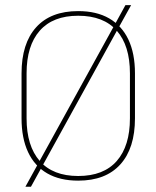

<svg xmlns="http://www.w3.org/2000/svg" viewBox="-20 -691 606 744"><path d="M283 9Q212 9 163 -19.2Q114 -47.5 88.8 -101.5Q63.5 -155.5 63.5 -232.5V-406.5Q63.5 -522.5 120 -585.2Q176.5 -648 283 -648Q354 -648 403 -619.8Q452 -591.5 477.5 -537.8Q503 -484 503 -406.5V-232.5Q503 -116.5 446.2 -53.8Q389.5 9 283 9ZM78.5 32.5 127 -55.5 130.5 -62 421.5 -590 426.5 -599 466 -671H488L440 -584.5L435.5 -576.5L144.5 -48.5L140.5 -41L100 32.5ZM283 -9Q381.5 -9 432.5 -67.2Q483.5 -125.5 483.5 -232.5V-407Q483.5 -514 432.5 -572Q381.5 -630 283 -630Q185 -630 134 -572Q83 -514 83 -407V-232.5Q83 -125.5 134 -67.2Q185 -9 283 -9Z"/></svg>

Font: Anek Latin Thin
Style: Regular
Weight: 250
Designer: Yesha Goshar
Foundry: Ek Type
Version: Version 1.003